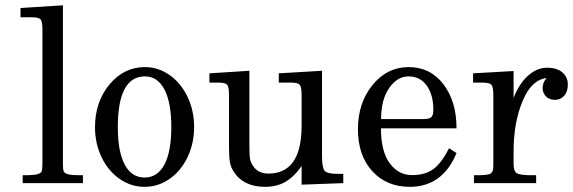

<svg xmlns="http://www.w3.org/2000/svg" viewBox="-20 -702 2197 736"><path d="M297.9 0H66.9V-30.3H82.5Q133.8 -30.3 139.6 -44.9Q142.6 -52.7 142.6 -74.2V-588.9Q142.6 -619.1 135.7 -627.4Q128.9 -635.7 104 -635.7H58.6V-671.4L221.2 -681.6V-73.7Q221.2 -52.7 224.1 -44.9Q230 -30.3 282.2 -30.3H297.9Z M344.2 -214.4Q344.2 -311.5 399.7 -378.2Q455.1 -444.8 535.6 -444.8Q586.9 -444.8 630.4 -414.1Q673.8 -383.3 699 -330.6Q724.1 -277.8 724.1 -215.1Q724.1 -152.3 699 -99.6Q673.8 -46.9 630.1 -16.4Q586.4 14.2 534.2 14.2Q481.9 14.2 438.2 -16.4Q394.5 -46.9 369.4 -99.4Q344.2 -151.9 344.2 -214.4ZM535.6 -409.2Q431.6 -409.2 431.6 -214.4Q431.6 -121.1 458 -71.3Q484.4 -21.5 534.2 -21.5Q584 -21.5 610.4 -71.3Q636.7 -121.1 636.7 -214.8Q636.7 -308.6 610.4 -358.9Q584 -409.2 535.6 -409.2Z M1295.9 0 1136.2 5.9V-65.4Q1106.4 -23.4 1073.5 -4.6Q1040.5 14.2 996.1 14.2Q912.1 14.2 875 -45.4Q864.7 -61 861.3 -80.6Q857.9 -100.1 857.9 -136.7V-338.4Q857.9 -368.7 850.8 -377Q843.8 -385.3 817.9 -385.3H782.7V-420.9L936 -430.7V-144.5Q936 -106 938.5 -92.8Q940.9 -79.6 950.2 -65.9Q969.2 -36.6 1008.8 -36.6Q1136.2 -36.6 1136.2 -220.2V-337.4Q1136.2 -368.2 1129.2 -376.7Q1122.1 -385.3 1096.2 -385.3H1048.8V-420.9L1214.4 -430.7V-104Q1214.4 -59.1 1224.4 -47.4Q1234.4 -35.6 1272.5 -35.6H1295.9Z M1730 -115.2Q1676.3 14.2 1550.8 14.2Q1461.9 14.2 1407 -45.9Q1352.1 -106 1352.1 -206.8Q1352.1 -307.6 1408 -376.2Q1463.9 -444.8 1546.6 -444.8Q1629.4 -444.8 1679.7 -379.2Q1730 -313.5 1730 -210H1440.4Q1440.4 -121.6 1473.9 -76.2Q1507.3 -30.8 1559.1 -30.8Q1610.8 -30.8 1642.1 -54.4Q1673.3 -78.1 1701.2 -133.8ZM1641.1 -281.2Q1641.1 -339.4 1615.5 -374.3Q1589.8 -409.2 1546.4 -409.2Q1502.9 -409.2 1471.9 -364.7Q1440.9 -320.3 1440.9 -245.6H1603Q1625.5 -245.6 1633.3 -252.9Q1641.1 -260.3 1641.1 -281.2Z M2075.2 -402.8Q2017.1 -396 1983.9 -315.9Q1948.7 -233.4 1948.7 -121.1V-74.2Q1948.7 -45.9 1960.9 -38.1Q1973.1 -30.3 2017.6 -30.3H2035.2V0H1796.9V-30.3H1810.1Q1854.5 -30.3 1861.8 -37.6Q1869.1 -44.9 1870.1 -51.5Q1871.1 -58.1 1871.1 -74.7V-337.9Q1871.1 -368.2 1864 -376.7Q1856.9 -385.3 1831.1 -385.3H1793.5V-420.9L1948.7 -429.7V-326.7Q1970.2 -381.8 2004.4 -412.1Q2038.6 -442.4 2076.9 -442.4Q2115.2 -442.4 2136 -424.3Q2156.7 -406.2 2156.7 -378.4Q2156.7 -350.6 2142.8 -335Q2128.9 -319.3 2107.4 -319.3Q2085.9 -319.3 2073 -332.3Q2060.1 -345.2 2060.1 -365.5Q2060.1 -385.7 2075.2 -402.8Z"/></svg>

Font: RIT Rachana
Style: Regular
Weight: 400
Designer: Hussain KH
Version: 1.4.7